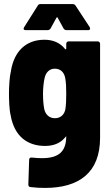

<svg xmlns="http://www.w3.org/2000/svg" viewBox="-20 -720 550 942"><path d="M263 -633 292 -580C295 -575 301 -572 307 -572H413C419 -572 422 -575 422 -580C422 -582 422 -584 420 -587L351 -692C348 -697 343 -700 337 -700H179C173 -700 168 -698 165 -692L98 -586C93 -577 97 -572 106 -572H213C219 -572 225 -575 228 -580L257 -633C259 -636 261 -636 263 -633ZM305 -505V-482C305 -478 302 -476 299 -480C274 -511 239 -525 198 -525C107 -525 50 -468 34 -374C34 -372 34 -370 33 -368C27 -345 24 -294 24 -261C24 -230 26 -177 32 -156C50 -49 117 -4 201 -4C241 -4 274 -16 298 -44C301 -48 305 -52 305 -52C305 23 269 56 186 56C171 56 154 55 136 53C128 52 123 56 123 64L119 186C119 193 123 198 131 198C155 201 179 202 201 202C368 202 471 127 471 -44V-505C471 -512 466 -517 459 -517H317C310 -517 305 -512 305 -505ZM301 -185C296 -158 278 -140 249 -140C222 -140 203 -158 197 -185C193 -207 191 -231 191 -260C191 -288 194 -315 199 -338C205 -364 222 -383 249 -383C277 -383 295 -365 300 -337C304 -315 305 -292 305 -261C305 -230 304 -207 301 -185Z"/></svg>

Font: Barlow Semi Condensed ExtraBold
Style: Regular
Weight: 800
Width: 4
Designer: Jeremy Tribby
Foundry: Tribby Type
Version: Version 1.422;hotconv 1.0.109;makeotfexe 2.5.65596